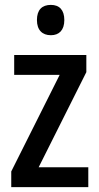

<svg xmlns="http://www.w3.org/2000/svg" viewBox="-20 -765 406 785"><path d="M188 -745C152 -745 131 -725 131 -683C131 -642 153 -621 188 -621C222 -621 243 -642 243 -683C243 -724 223 -745 188 -745ZM341 0V-81H138L333 -470V-540H38V-459H224L26 -64V0Z"/></svg>

Font: Noto Sans Gurmukhi UI Condensed Medium
Style: Regular
Weight: 500
Width: 3
Designer: Jelle Bosma - Monotype Design Team
Foundry: Monotype Imaging Inc.
Version: Version 2.004